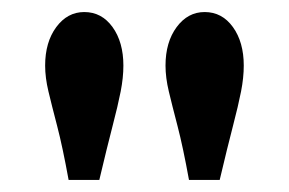

<svg xmlns="http://www.w3.org/2000/svg" viewBox="-20 -799 480 319"><path d="M294 -500Q284 -555 275 -589.5Q266 -624 260.5 -647Q255 -670 255 -690Q255 -729 273.5 -754Q292 -779 320 -779Q349 -779 367 -754Q385 -729 385 -690Q385 -670 380.5 -647Q376 -624 367 -589.5Q358 -555 345 -500ZM94 -500Q84 -555 75 -589.5Q66 -624 60.5 -647Q55 -670 55 -690Q55 -729 73.5 -754Q92 -779 120 -779Q149 -779 167 -754Q185 -729 185 -690Q185 -670 180.5 -647Q176 -624 167 -589.5Q158 -555 145 -500Z"/></svg>

Font: Wittgenstein Black
Style: Regular
Weight: 900
Designer: Jörg Drees
Foundry: Jörg Drees
Version: Version 1.303; ttfautohint (v1.8.4.7-5d5b)